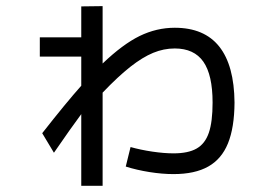

<svg xmlns="http://www.w3.org/2000/svg" viewBox="-20 -597 904 624"><path d="M388.7 -55.7 404.3 -119.1Q437 -109.9 475.3 -104.2Q513.7 -98.6 543.9 -98.6Q591.8 -98.6 619.1 -114.3Q646.5 -129.9 658.7 -165.5Q670.9 -201.2 670.9 -263.7Q670.9 -353.5 640.9 -396.5Q610.8 -439.5 547.9 -439.5Q512.2 -439.5 477.8 -425.3Q443.4 -411.1 403.6 -379.9Q363.8 -348.6 313.5 -295.9V6.8H244.1V-226.1Q211.4 -182.1 155.3 -100.6L117.2 -164.1Q195.3 -263.7 244.1 -318.4V-413.1H109.4V-475.6H244.1V-576.2L313.5 -577.1V-390.6Q378.9 -453.1 433.8 -480Q488.8 -506.8 547.9 -506.8Q644 -506.8 692.6 -445.6Q741.2 -384.3 742.2 -263.7Q741.7 -182.1 720.9 -131.1Q700.2 -80.1 656.7 -55.7Q613.3 -31.2 543.9 -31.2Q507.3 -31.2 465.8 -37.8Q424.3 -44.4 388.7 -55.7Z"/></svg>

Font: Pretendard GOV
Style: Regular
Weight: 400
Designer: Base glyphs from Inter by Rasmus Andersson; Hangeul glyphs from Noto Sans CJK(Source Han Sans) by Jang Soo-young and Kan
Foundry: Kil Hyung-jin
Version: Version 1.309